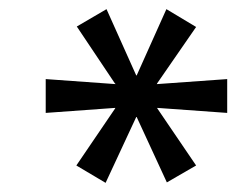

<svg xmlns="http://www.w3.org/2000/svg" viewBox="-20 -736 517 420"><path d="M211 -336 147 -374 232 -499V-500L80 -489V-563L233 -552L231 -554L148 -678L213 -716L278 -571H279L344 -716L409 -677L324 -554L323 -552L477 -563V-489L324 -500V-499L409 -374L345 -337L279 -480H278Z"/></svg>

Font: Nunito Sans 7pt SemiCondensed Medium
Style: Italic
Weight: 500
Width: 4
Italic angle: -9°
Designer: Vernon Adams
Foundry: Vernon Adams
Version: Version 3.101;gftools[0.9.27]